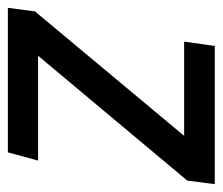

<svg xmlns="http://www.w3.org/2000/svg" viewBox="-77 -508 567 489"><g transform="rotate(90 206.5 -263.5)"><path d="M422 -457 104 -77H371L350 0H-18L-9 -69L308 -449H68L79 -527H431Z"/></g></svg>

Font: FiraGO
Style: Italic
Weight: 400
Italic angle: -8°
Designer: bBox Type GmbH
Foundry: bBox Type GmbH
Version: Version 1.001